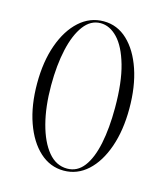

<svg xmlns="http://www.w3.org/2000/svg" viewBox="-100 -715 701 807"><g transform="rotate(15 250.5 -312.0)"><path d="M251 13Q192 13 146.5 -28.5Q101 -70 75 -143.5Q49 -217 49 -313Q49 -408 75 -481Q101 -554 147 -595.5Q193 -637 253 -637Q312 -637 356.5 -595Q401 -553 426 -479.5Q451 -406 451 -310Q451 -215 425.5 -142Q400 -69 355 -28Q310 13 251 13ZM263 1Q307 1 335.5 -36.5Q364 -74 378 -141.5Q392 -209 392 -298Q392 -409 371 -482Q350 -555 316 -590.5Q282 -626 242 -626Q199 -626 169 -586Q139 -546 123.5 -477Q108 -408 108 -320Q108 -227 127 -154.5Q146 -82 180.5 -40.5Q215 1 263 1Z"/></g></svg>

Font: Cormorant Infant Light
Style: Regular
Weight: 300
Designer: Christian Thalmann (Catharsis Fonts)
Foundry: Catharsis Fonts
Version: Version 4.001